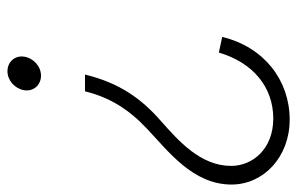

<svg xmlns="http://www.w3.org/2000/svg" viewBox="-163 -405 797 515"><g transform="rotate(-90 235.5 -147.5)"><path d="M172 231C278 231 367 162 394 50L352 41C325 133 259 187 175 187C94 187 48 132 48 74C48 -8 115 -67 168 -114C229 -167 270 -226 292 -314L293 -318H248L247 -314C231 -252 201 -202 148 -152C88 -95 -2 -29 -2 75C-2 161 72 231 172 231ZM251 -481C247 -456 265 -436 290 -436C315 -436 337 -456 341 -481C345 -506 327 -526 302 -526C277 -526 255 -506 251 -481Z"/></g></svg>

Font: Mluvka ExtraLight
Style: Italic
Weight: 200
Italic angle: -8°
Designer: Modified by Jiří Krblich, Original typeface by Gumpita Rahayu
Foundry: Gumpita Rahayu & Jiří Krblich
Version: Version 2.000;Glyphs 3.1.1 (3134)